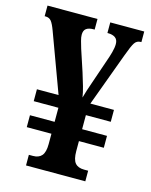

<svg xmlns="http://www.w3.org/2000/svg" viewBox="-109 -785 674 857"><g transform="rotate(15 228.0 -357.0)"><path d="M95 0V-49H114Q141 -49 154.5 -65Q168 -81 168 -118V-166H54V-221H168V-286H54V-341H154L54 -612Q43 -642 33.5 -653.5Q24 -665 7 -665H3V-714H234V-665H229Q207 -665 195.5 -656.5Q184 -648 184 -628Q184 -616 188.5 -600Q193 -584 198 -567L231 -467Q241 -436 249 -407.5Q257 -379 260 -358Q269 -391 284 -433L322 -544Q330 -566 336 -588Q342 -610 342 -627Q342 -647 329.5 -656Q317 -665 296 -665H293V-714H450V-665H447Q429 -665 419 -650Q409 -635 392 -588L301 -341H410V-286H295V-221H410V-166H295V-120Q295 -81 308.5 -65Q322 -49 350 -49H369V0Z"/></g></svg>

Font: Noto Serif Thai ExtraCondensed
Style: Bold
Weight: 700
Width: 2
Designer: Monotype Design Team
Foundry: Monotype Imaging Inc.
Version: Version 2.002; ttfautohint (v1.8.4.7-5d5b)